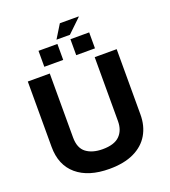

<svg xmlns="http://www.w3.org/2000/svg" viewBox="-179 -1151 1139 1289"><g transform="rotate(-20 391.0 -506.5)"><path d="M534 -1020 437 -927H341L400 -1023H534ZM202 -784V-898H337V-784ZM430 -784V-898H564V-784ZM64 -262V-729H221V-272Q221 -196 265 -163Q309 -130 382 -130Q465 -130 503.5 -168Q542 -206 542 -272V-729H699V-262Q699 -181 663 -119.5Q627 -58 556 -24Q485 10 380 10Q231 10 147.5 -61Q64 -132 64 -262Z"/></g></svg>

Font: BDO Grotesk
Style: Bold
Weight: 700
Designer: Deni Anggara
Foundry: Lokal Container
Version: Version 2.000